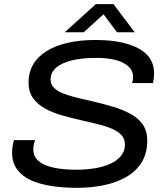

<svg xmlns="http://www.w3.org/2000/svg" viewBox="-20 -890 800 922"><path d="M350 12Q285 12 228.5 3.5Q172 -5 129.5 -24Q87 -43 62.5 -76Q38 -109 38 -158Q38 -172 40.5 -188Q43 -204 47 -217H148Q145 -208 142.5 -196Q140 -184 140 -173Q140 -138 165.5 -116.5Q191 -95 237.5 -85Q284 -75 346 -75Q394 -75 436 -82Q478 -89 510.5 -104Q543 -119 561.5 -142Q580 -165 580 -196Q580 -224 562 -242.5Q544 -261 513.5 -273.5Q483 -286 445.5 -295Q408 -304 368 -313Q324 -323 279.5 -335.5Q235 -348 198 -368Q161 -388 139 -418.5Q117 -449 117 -494Q117 -542 139 -580Q161 -618 202.5 -644Q244 -670 303.5 -684Q363 -698 438 -698Q510 -698 562.5 -686.5Q615 -675 650.5 -654.5Q686 -634 703 -604.5Q720 -575 720 -539Q720 -530 719 -519Q718 -508 715 -491H614Q618 -503 618.5 -510Q619 -517 619 -521Q619 -563 573 -587.5Q527 -612 442 -612Q374 -612 325 -600Q276 -588 249.5 -565Q223 -542 223 -508Q223 -484 240 -467.5Q257 -451 286.5 -440Q316 -429 353 -420Q390 -411 430 -402Q477 -391 522.5 -377.5Q568 -364 605.5 -344Q643 -324 665 -293Q687 -262 687 -215Q687 -153 660 -110Q633 -67 586 -40Q539 -13 478 -0.5Q417 12 350 12ZM291 -735 440 -870H525L627 -735H542L459 -846H504L382 -735Z"/></svg>

Font: Archivo SemiExpanded
Style: Italic
Weight: 400
Width: 6
Italic angle: -10°
Designer: Hector Gatti
Foundry: Omnibus-Type
Version: Version 2.001